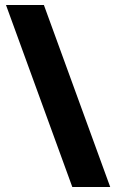

<svg xmlns="http://www.w3.org/2000/svg" viewBox="-20 -742 467 770"><path d="M156 -722H4L270 8H422Z"/></svg>

Font: Noto Sans Thai Looped ExtraBold
Style: Regular
Weight: 800
Designer: Cadson Demak Team
Foundry: Cadson Demak Co., Ltd.
Version: Version 1.001